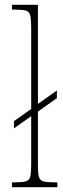

<svg xmlns="http://www.w3.org/2000/svg" viewBox="-20 -780 264 800"><path d="M30 0V-20H33Q70 -20 86 -24Q102 -28 106 -43.5Q110 -59 110 -94V-296L38 -245V-275L110 -326V-662Q110 -699 106 -715.5Q102 -732 87.5 -736Q73 -740 43 -740H30V-760H138V-347L217 -403V-371L138 -315V-94Q138 -59 142 -43.5Q146 -28 162.5 -24Q179 -20 215 -20H219V0Z"/></svg>

Font: Noto Serif Georgian ExtraCondensed Thin
Style: Regular
Weight: 100
Width: 2
Designer: Monotype Design Team, Akaki Razmadze
Foundry: Google LLC
Version: Version 2.003; ttfautohint (v1.8.4.7-5d5b)